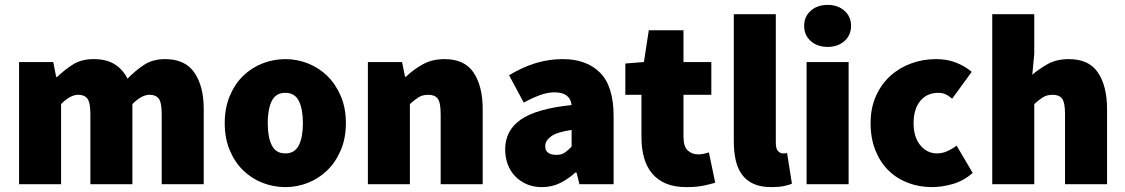

<svg xmlns="http://www.w3.org/2000/svg" viewBox="-20 -754 4606 786"><path d="M58 0V-500H198L210 -439H214Q244 -468 278.5 -490Q313 -512 364 -512Q415 -512 448.5 -491.5Q482 -471 502 -432Q533 -464 569 -488Q605 -512 656 -512Q738 -512 776 -456.5Q814 -401 814 -308V0H642V-286Q642 -334 630 -350Q618 -366 592 -366Q560 -366 522 -328V0H350V-286Q350 -334 338 -350Q326 -366 300 -366Q268 -366 230 -328V0Z M1148 12Q1100 12 1055 -5.5Q1010 -23 975.5 -56.5Q941 -90 920.5 -139Q900 -188 900 -250Q900 -312 920.5 -361Q941 -410 975.5 -443.5Q1010 -477 1055 -494.5Q1100 -512 1148 -512Q1196 -512 1240.5 -494.5Q1285 -477 1319.5 -443.5Q1354 -410 1375 -361Q1396 -312 1396 -250Q1396 -188 1375 -139Q1354 -90 1319.5 -56.5Q1285 -23 1240.5 -5.5Q1196 12 1148 12ZM1148 -126Q1187 -126 1203.5 -159.5Q1220 -193 1220 -250Q1220 -307 1203.5 -340.5Q1187 -374 1148 -374Q1109 -374 1092.5 -340.5Q1076 -307 1076 -250Q1076 -193 1092.5 -159.5Q1109 -126 1148 -126Z M1486 0V-500H1626L1638 -440H1642Q1672 -469 1710.5 -490.5Q1749 -512 1800 -512Q1882 -512 1919 -456.5Q1956 -401 1956 -308V0H1784V-286Q1784 -334 1772 -350Q1760 -366 1734 -366Q1710 -366 1694 -356Q1678 -346 1658 -328V0Z M2198 12Q2163 12 2135 -0.5Q2107 -13 2087.5 -34Q2068 -55 2058 -83Q2048 -111 2048 -142Q2048 -220 2112 -264.5Q2176 -309 2320 -324Q2314 -376 2250 -376Q2223 -376 2193 -365.5Q2163 -355 2124 -334L2064 -446Q2117 -478 2171 -495Q2225 -512 2284 -512Q2381 -512 2436.5 -456.5Q2492 -401 2492 -278V0H2352L2340 -48H2336Q2306 -21 2272.5 -4.5Q2239 12 2198 12ZM2258 -120Q2279 -120 2292.5 -129.5Q2306 -139 2320 -154V-222Q2258 -213 2235 -195Q2212 -177 2212 -156Q2212 -120 2258 -120Z M2790 12Q2741 12 2706.5 -2.5Q2672 -17 2649.5 -44Q2627 -71 2616.5 -108.5Q2606 -146 2606 -192V-366H2540V-494L2616 -500L2636 -630H2778V-500H2892V-366H2778V-195Q2778 -153 2796 -137.5Q2814 -122 2838 -122Q2850 -122 2861.5 -124.5Q2873 -127 2882 -130L2908 -6Q2888 0 2860 6Q2832 12 2790 12Z M3138 12Q3094 12 3064.5 -1.5Q3035 -15 3017 -40Q2999 -65 2991.5 -99.5Q2984 -134 2984 -176V-696H3156V-170Q3156 -144 3165.5 -135Q3175 -126 3184 -126Q3189 -126 3192.5 -126Q3196 -126 3202 -128L3222 -2Q3208 4 3187.5 8Q3167 12 3138 12Z M3282 0V-500H3454V0ZM3368 -562Q3326 -562 3299 -586Q3272 -610 3272 -648Q3272 -686 3299 -710Q3326 -734 3368 -734Q3410 -734 3437 -710Q3464 -686 3464 -648Q3464 -610 3437 -586Q3410 -562 3368 -562Z M3796 12Q3743 12 3697 -5.5Q3651 -23 3617 -56.5Q3583 -90 3563.5 -139Q3544 -188 3544 -250Q3544 -312 3566 -361Q3588 -410 3625 -443.5Q3662 -477 3710.5 -494.5Q3759 -512 3812 -512Q3857 -512 3893 -498Q3929 -484 3958 -460L3878 -350Q3861 -364 3848.5 -369Q3836 -374 3822 -374Q3774 -374 3747 -340.5Q3720 -307 3720 -250Q3720 -193 3747.5 -159.5Q3775 -126 3816 -126Q3837 -126 3857.5 -135Q3878 -144 3896 -158L3962 -46Q3924 -13 3879.5 -0.5Q3835 12 3796 12Z M4042 0V-696H4214V-534L4206 -448Q4232 -471 4268.5 -491.5Q4305 -512 4356 -512Q4438 -512 4475 -456.5Q4512 -401 4512 -308V0H4340V-286Q4340 -334 4328 -350Q4316 -366 4290 -366Q4266 -366 4250 -356Q4234 -346 4214 -328V0Z"/></svg>

Font: TypoPRO Source Sans Pro
Style: Regular
Weight: 900
Designer: Paul D. Hunt
Foundry: Adobe Systems Incorporated
Version: Version 2.020;PS 2.000;hotconv 1.0.86;makeotf.lib2.5.63406